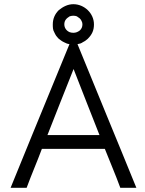

<svg xmlns="http://www.w3.org/2000/svg" viewBox="-20 -891 687 911"><path d="M627 0C581.1 -113.3 534.2 -226.6 487.3 -340.8C441.4 -454.1 394.5 -567.4 347.7 -681.6C352.5 -682.6 356.4 -683.6 361.3 -684.6C366.2 -686.5 370.1 -688.5 374 -691.4C377.9 -693.4 381.8 -695.3 385.7 -698.2C388.7 -701.2 392.6 -704.1 396.5 -707C417 -727.5 425.8 -747.1 425.8 -775.4C425.8 -828.1 379.9 -871.1 328.1 -871.1C301.8 -871.1 279.3 -859.4 258.8 -842.8C240.2 -824.2 230.5 -801.8 230.5 -775.4C230.5 -762.7 230.5 -749 237.3 -738.3C240.2 -731.4 243.2 -726.6 246.1 -721.7C250 -716.8 253.9 -711.9 258.8 -707C267.6 -700.2 275.4 -694.3 284.2 -690.4C293 -685.5 300.8 -682.6 309.6 -681.6C169.9 -340.8 76.2 -114.3 30.3 0H106.4C118.2 -31.2 129.9 -62.5 142.6 -92.8C155.3 -123 167 -154.3 178.7 -184.6H477.5L514.6 -92.8C527.3 -62.5 539.1 -31.2 550.8 0ZM310.5 -813.5C316.4 -815.4 322.3 -816.4 328.1 -816.4C334 -816.4 339.8 -815.4 344.7 -813.5C349.6 -810.5 353.5 -807.6 358.4 -803.7C362.3 -799.8 365.2 -795.9 367.2 -791C370.1 -786.1 371.1 -780.3 371.1 -775.4C371.1 -763.7 367.2 -754.9 359.4 -747.1C349.6 -739.3 339.8 -735.4 328.1 -735.4C322.3 -735.4 316.4 -736.3 310.5 -738.3C294.9 -745.1 285.2 -758.8 285.2 -775.4C285.2 -793.9 294.9 -803.7 310.5 -813.5ZM205.1 -250C225.6 -301.8 246.1 -354.5 266.6 -406.2C287.1 -459 308.6 -511.7 329.1 -563.5C349.6 -511.7 370.1 -459 390.6 -406.2C411.1 -354.5 431.6 -301.8 452.1 -250Z"/></svg>

Font: My Font
Style: Regular
Weight: 400
Designer: Alfredo Marco Pradil
Version: Version 0.001